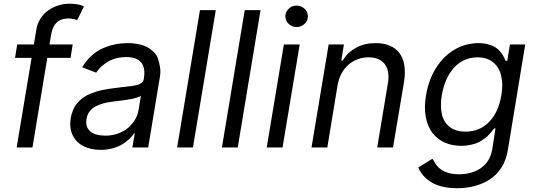

<svg xmlns="http://www.w3.org/2000/svg" viewBox="-20 -781 2833 1017"><path d="M365.1 -545.5 353.7 -474.4H230.5L152 0H68.2L147.4 -474.4H59.7L71 -545.5H159.4L171.9 -620.7Q176.8 -654.8 194.2 -682.2Q211.6 -709.5 236.2 -726.4Q260.7 -743.3 289.4 -752.3Q318.2 -761.4 348 -761.4Q396.3 -761.4 424.7 -747.2L389.2 -674.7Q363.6 -683.2 343.8 -683.2Q303.3 -683.2 281.2 -662.8Q259.2 -642.4 251.4 -600.9L242.2 -545.5Z M513.5 12.8Q461.3 12.8 422.6 -6.6Q383.9 -25.9 365.1 -64.5Q346.2 -103 354.4 -154.8Q358 -175.1 364.9 -192.8Q371.8 -210.6 380.9 -224.1Q389.9 -237.6 402.7 -249.1Q415.5 -260.7 428.3 -269Q441.1 -277.3 457.9 -284.3Q474.8 -291.2 489.7 -295.8Q504.6 -300.4 523.8 -304.3Q543 -308.2 558.2 -310.5Q573.5 -312.9 593 -315.3Q606.9 -317.1 624.3 -319.1Q641.7 -321 651.8 -322.3Q661.9 -323.5 674.7 -325.1Q687.5 -326.7 694.6 -328.3Q701.7 -329.9 710 -332.2Q718.4 -334.5 723 -337.4Q727.6 -340.2 732.1 -344.3Q736.5 -348.4 738.8 -353.3Q741.1 -358.3 742.2 -365.1V-367.9Q751.1 -421.2 728 -449.9Q704.9 -478.7 648.4 -478.7Q593.4 -478.7 552.4 -454.5Q511.4 -430.4 489.3 -396.3L415.5 -424.7Q436.4 -460.6 465.6 -486.5Q494.7 -512.4 527 -526.3Q559.3 -540.1 590.9 -546.3Q622.5 -552.6 655.5 -552.6Q672.6 -552.6 688.2 -551Q703.8 -549.4 724.4 -544.6Q745 -539.8 760.3 -531.1Q775.6 -522.4 791.9 -508.2Q808.2 -494 815.7 -473.5Q823.2 -453.1 827.8 -424.7Q832.4 -396.3 824.6 -359.4L764.9 0H681.1L693.9 -73.9H689.6Q680 -59.3 665.3 -45.1Q650.6 -30.9 629.1 -17.4Q607.6 -3.9 577.4 4.4Q547.2 12.8 513.5 12.8ZM537.6 -62.5Q573.5 -62.5 605.3 -73.9Q637.1 -85.2 659.1 -104.4Q681.1 -123.6 695.3 -147.5Q709.5 -171.5 713.8 -197.4L726.6 -274.1Q723.7 -271.3 718.4 -268.6Q713.1 -266 704.7 -263.7Q696.4 -261.4 688.4 -259.4Q680.4 -257.5 668.7 -255.5Q657 -253.6 648.8 -252.1Q640.6 -250.7 627.7 -249.1Q614.7 -247.5 608.8 -246.6Q603 -245.7 591.1 -244.5Q579.2 -243.3 577.4 -242.9Q549.7 -239.3 528.4 -233.7Q507.1 -228 487 -217.7Q467 -207.4 454.4 -190.5Q441.8 -173.7 438.2 -150.6Q431.1 -108 458.5 -85.2Q485.8 -62.5 537.6 -62.5Z M1122.9 -727.3 1002.1 0H918.3L1039.1 -727.3Z M1360.1 -727.3 1239.3 0H1155.5L1276.3 -727.3Z M1392.8 0 1483.7 -545.5H1567.5L1476.6 0ZM1593.2 -654.5Q1575.6 -637.8 1551.1 -637.8Q1526.6 -637.8 1509.1 -654.5Q1491.5 -671.2 1491.5 -694.6Q1491.5 -718 1509.1 -734.7Q1526.6 -751.4 1551.1 -751.4Q1575.6 -751.4 1593.2 -734.7Q1610.8 -718 1610.8 -694.6Q1610.8 -671.2 1593.2 -654.5Z M1767.8 -328.1 1713.8 0H1630L1720.9 -545.5H1801.8L1787.6 -460.2H1794.7Q1821.4 -503.6 1865.6 -528.1Q1909.8 -552.6 1969.5 -552.6Q2011 -552.6 2042.4 -540Q2073.9 -527.3 2094.3 -501.8Q2114.7 -476.2 2121.4 -437.5Q2128.2 -398.8 2120 -346.6L2061.8 0H1978L2034.8 -340.9Q2045.5 -404.8 2018.3 -441.1Q1991.1 -477.3 1932.5 -477.3Q1870.4 -477.3 1825.3 -437.7Q1780.2 -398.1 1767.8 -328.1Z M2401.3 215.9Q2356.9 215.9 2321.2 207Q2285.5 198.2 2261.4 182.4Q2237.2 166.5 2221.2 147.9Q2205.3 129.3 2195.3 106.5L2270.6 59.7Q2286.2 87 2294.7 97.3Q2332.7 142 2411.2 142Q2480.1 142 2528.1 108.7Q2576 75.3 2587.4 9.9L2604.4 -100.9H2597.3Q2588.8 -89.8 2585.8 -85.9Q2582.7 -82 2571.7 -69.8Q2560.7 -57.5 2552.7 -51.5Q2544.7 -45.5 2529.8 -35.9Q2514.9 -26.3 2500.5 -21.3Q2486.2 -16.3 2466.1 -12.4Q2446 -8.5 2424 -8.5Q2374.3 -8.5 2334.9 -26.3Q2295.5 -44 2269.9 -78.1Q2244.3 -112.2 2235.1 -161.9Q2225.9 -211.6 2236.5 -275.6Q2250 -358.3 2289.8 -421.3Q2329.5 -484.4 2388 -518.5Q2446.4 -552.6 2514.9 -552.6Q2543.3 -552.6 2566.8 -545.8Q2590.2 -539.1 2603.7 -530.7Q2617.2 -522.4 2629.1 -508Q2641 -493.6 2645.4 -485.6Q2649.9 -477.6 2655.9 -464.1Q2657.7 -460.6 2658.4 -458.8H2666.9L2681.1 -545.5H2762.1L2669.7 15.6Q2661.2 66.8 2636.4 106Q2611.5 145.2 2575.1 168.9Q2538.7 192.5 2495 204.2Q2451.3 215.9 2401.3 215.9ZM2445.3 -83.8Q2520.2 -83.8 2570.5 -134.9Q2620.7 -186.1 2635.7 -277Q2645.6 -336.3 2634.4 -381.2Q2623.2 -426.1 2591.1 -451.7Q2558.9 -477.3 2509.2 -477.3Q2470.2 -477.3 2437.3 -461.6Q2404.5 -446 2381.2 -418.5Q2358 -391 2342.7 -355.1Q2327.4 -319.2 2320.3 -277Q2310.7 -219.1 2320.5 -176.3Q2330.3 -133.5 2362 -108.7Q2393.8 -83.8 2445.3 -83.8Z"/></svg>

Font: Karasuma Gothic
Style: Italic
Weight: 400
Italic angle: -9.39999°
Designer: Rasmus Andersson / Ryoko Nishizuka
Foundry: Genbu
Version: Version 1.00